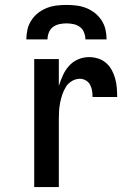

<svg xmlns="http://www.w3.org/2000/svg" viewBox="-20 -760 540 780"><path d="M119 0V-520H219V-411Q226 -433 235.5 -454Q245 -475 260 -492Q275 -509 296.5 -518.5Q318 -528 341 -528Q360 -528 378 -522.5Q396 -517 410.5 -504.5Q425 -492 434 -475.5Q443 -459 448 -440.5Q453 -422 454.5 -403.5Q456 -385 456 -366H356Q356 -379 354 -391.5Q352 -404 346 -415.5Q340 -427 328.5 -433.5Q317 -440 305 -440Q288 -440 272.5 -431Q257 -422 248 -407.5Q239 -393 233.5 -377Q228 -361 224.5 -344Q221 -327 220 -310Q219 -293 219 -276V0ZM87 -600Q87 -620 91.5 -640Q96 -660 107.5 -677.5Q119 -695 135 -707.5Q151 -720 170 -727.5Q189 -735 209.5 -737.5Q230 -740 250 -740Q270 -740 290.5 -737.5Q311 -735 330 -727.5Q349 -720 365 -707.5Q381 -695 392.5 -677.5Q404 -660 408.5 -640Q413 -620 413 -600H327Q327 -614 321.5 -628Q316 -642 304.5 -650.5Q293 -659 278.5 -662Q264 -665 250 -665Q236 -665 221.5 -662Q207 -659 195.5 -650.5Q184 -642 178.5 -628Q173 -614 173 -600Z"/></svg>

Font: Iosevka Semibold
Style: Regular
Weight: 600
Monospace: yes
Designer: Belleve Invis
Foundry: Belleve Invis
Version: Version 33.2.3; ttfautohint (v1.8.4)